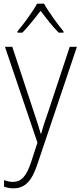

<svg xmlns="http://www.w3.org/2000/svg" viewBox="-20 -784 442 1046"><path d="M220 -764H182C159 -721 108 -652 75 -613V-606H102C134 -639 173 -688 201 -725C230 -687 266 -639 300 -606H326V-613C297 -648 244 -720 220 -764ZM7 -529 184 -7 149 101C122 180 94 207 50 207C33 207 18 203 2 197V233C19 239 34 242 53 242C117 242 154 201 184 110L399 -529H360L242 -173C225 -126 213 -88 204 -55H202C195 -82 184 -114 164 -175L47 -529Z"/></svg>

Font: Noto Sans Thai SemCond ExtLt
Style: Regular
Weight: 200
Width: 4
Designer: Monotype Design Team
Foundry: Monotype Imaging Inc.
Version: Version 2.002